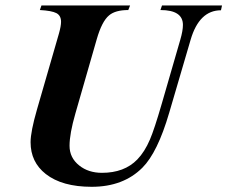

<svg xmlns="http://www.w3.org/2000/svg" viewBox="-20 -682 849 717"><path d="M809.1 -661.6 805.2 -643.6Q724.1 -643.6 691.9 -533.7L611.8 -260.7Q568.4 -112.3 511.7 -55.7Q440.4 15.6 322.3 15.6Q211.9 15.6 150.9 -32.2Q94.2 -76.7 94.2 -150.9Q94.2 -190.4 118.2 -273.4L200.2 -557.1Q208 -585 208 -600.6Q208 -624 190.4 -633.1Q172.9 -642.1 128.9 -644.5L134.8 -661.6H465.8L459 -644.5Q410.6 -644.5 387.2 -624.5Q360.4 -602.1 341.3 -535.6L261.7 -258.8Q239.7 -182.6 239.7 -137.7Q239.7 -92.8 275.9 -64Q310.1 -36.6 360.8 -36.6Q444.3 -36.6 492.7 -86.4Q520.5 -115.2 540 -161.1Q556.6 -199.7 584 -294.4L653.3 -533.7Q663.1 -567.4 663.1 -588.9Q663.1 -644.5 579.1 -644.5L585 -661.6Z"/></svg>

Font: Dai Banna SIL Light
Style: BoldOblique
Weight: 700
Italic angle: -11°
Designer: Victor Gaultney
Foundry: SIL International
Version: Version 2.000